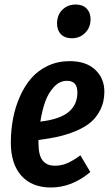

<svg xmlns="http://www.w3.org/2000/svg" viewBox="-20 -813 490 848"><path d="M297.9 -644Q266.6 -644 249.3 -661.6Q231.9 -679.2 231.9 -709Q231.9 -746.6 255.4 -769.8Q278.8 -793 314 -793Q345.2 -793 362.5 -775.4Q379.9 -757.8 379.9 -728Q379.9 -691.4 356 -667.7Q332 -644 297.9 -644ZM288.1 -543Q360.8 -543 401.4 -504.2Q441.9 -465.3 440.9 -405.8Q440.4 -362.8 423.6 -328.9Q406.7 -294.9 380.4 -272.7Q354 -250.5 314.9 -234.4Q275.9 -218.3 237.1 -209.5Q198.2 -200.7 149.9 -194.8V-181.2Q149.9 -127.4 168.2 -104.2Q186.5 -81.1 222.2 -81.1Q251 -81.1 276.6 -92Q302.2 -103 335 -127L378.9 -53.2Q297.4 15.1 205.1 15.1Q121.1 15.1 74.2 -37.1Q27.3 -89.4 27.8 -186Q28.3 -239.7 37.8 -290Q47.4 -340.3 67.9 -386.7Q88.4 -433.1 118.2 -467.5Q147.9 -502 191.7 -522.5Q235.4 -543 288.1 -543ZM158.2 -275.9Q242.2 -285.6 282 -317.6Q321.8 -349.6 321.8 -404.8Q321.8 -456.1 275.9 -456.1Q243.2 -456.1 218 -428.7Q192.9 -401.4 179.4 -363.3Q166 -325.2 158.2 -275.9Z"/></svg>

Font: Fira Sans Compressed Medium
Style: Italic
Weight: 500
Width: 3
Italic angle: -8°
Designer: Carrois Corporate & Edenspiekermann AG
Foundry: Carrois Corporate GbR & Edenspiekermann AG
Version: Version 4.203;PS 004.203;hotconv 1.0.88;makeotf.lib2.5.64775